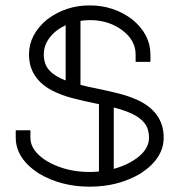

<svg xmlns="http://www.w3.org/2000/svg" viewBox="-20 -701 674 721"><path d="M316.9 0Q209 0 125.5 -49.8Q39.1 -106.4 39.1 -184.1V-211.9H94.2V-184.1Q94.2 -148.9 124.8 -119.9Q155.3 -90.8 206.1 -73Q256.8 -55.2 316.9 -55.2Q334.5 -55.2 351.6 -57.1V-310.1L336.4 -313Q293 -321.8 251 -332.8Q209 -343.8 174.3 -361.8Q88.9 -407.7 88.9 -496.6Q88.9 -572.3 158.2 -628.9Q227.5 -680.7 316.9 -680.7Q406.2 -680.7 475.6 -628.9Q544.9 -572.3 544.9 -496.6V-468.8H489.3V-496.6Q489.3 -549.8 438.7 -587.6Q388.2 -625.5 316.9 -625.5Q298.8 -625.5 282.2 -622.6V-382.3Q312 -374.5 347.7 -367.7Q391.1 -358.9 433.1 -347.9Q475.1 -336.9 509.8 -318.8Q594.7 -272.9 594.7 -184.1Q594.7 -106.4 508.3 -49.8Q424.8 0 316.9 0ZM226.6 -398.9V-606.4Q189 -588.9 166.7 -560.1Q144.5 -531.2 144.5 -496.6Q144.5 -459 165.8 -436.3Q187 -413.6 226.6 -398.9ZM407.2 -66.9Q465.8 -83 502.7 -114.3Q539.6 -145.5 539.6 -184.1Q539.6 -216.3 523.7 -237.3Q507.8 -258.3 478.5 -272.5Q449.2 -286.6 407.2 -297.4Z"/></svg>

Font: X Company
Style: Regular
Weight: 400
Designer: GGBotNet
Foundry: GGBotNet
Version: 0.90